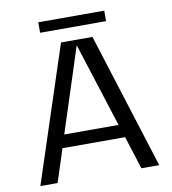

<svg xmlns="http://www.w3.org/2000/svg" viewBox="-89 -898 871 975"><g transform="rotate(-10 346.5 -410.5)"><path d="M129 0H40L270 -700H432L653 0H561L507 -170H184ZM485 -237 346 -672 205 -237ZM174 -821H514V-767H174Z"/></g></svg>

Font: Fivo Sans Modern
Style: Regular
Weight: 400
Designer: Alexander Slobzheninov
Foundry: Alexander Slobzheninov
Version: 1.0